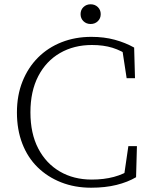

<svg xmlns="http://www.w3.org/2000/svg" viewBox="-20 -861 712 896"><path d="M405 15Q329 15 265.5 -10Q202 -35 155.5 -80.5Q109 -126 84 -191Q59 -256 59 -336Q59 -416 85 -481Q111 -546 157.5 -592.5Q204 -639 267.5 -664Q331 -689 406 -689Q466 -689 515.5 -675.5Q565 -662 606 -639L610 -496H571L549 -640L587 -634V-597Q547 -625 505 -638Q463 -651 409 -651Q325 -651 260 -613.5Q195 -576 158.5 -505.5Q122 -435 122 -337Q122 -238 158.5 -168Q195 -98 259.5 -60.5Q324 -23 408 -23Q465 -23 511.5 -35.5Q558 -48 594 -73V-39L558 -35L579 -179H619L615 -34Q576 -11 523.5 2Q471 15 405 15ZM403 -749Q383 -749 369.5 -762Q356 -775 356 -795Q356 -815 369.5 -828Q383 -841 403 -841Q423 -841 436.5 -828Q450 -815 450 -795Q450 -775 436.5 -762Q423 -749 403 -749Z"/></svg>

Font: Source Serif 4 Light
Style: Regular
Weight: 300
Designer: Frank Grießhammer
Foundry: Adobe Systems Incorporated
Version: Version 4.004;hotconv 1.0.116;makeotfexe 2.5.65601